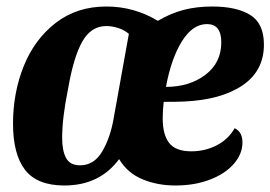

<svg xmlns="http://www.w3.org/2000/svg" viewBox="-20 -550 831 590"><path d="M791 -413Q791 -332 725 -287.5Q659 -243 545 -238Q525 -237 483 -237Q480 -210 480 -186Q480 -136 500 -110.5Q520 -85 568 -85Q610 -85 646 -103.5Q682 -122 701 -156Q725 -145 725 -112Q725 -77 698.5 -46.5Q672 -16 625 2Q578 20 519 20Q464 20 418 1Q372 -18 346 -61Q286 20 178 20Q94 20 57 -28Q20 -76 20 -170Q20 -265 53 -347Q86 -429 151 -479.5Q216 -530 307 -530Q392 -530 465 -486Q504 -509 544 -519.5Q584 -530 632 -530Q707 -530 749 -504Q791 -478 791 -413ZM490 -283Q562 -283 611 -320Q660 -357 660 -420Q660 -476 616 -476Q572 -476 539 -423Q506 -370 490 -283ZM307 -470Q260 -470 233 -422.5Q206 -375 189 -276Q171 -188 171 -126Q171 -87 183 -64.5Q195 -42 226 -42Q269 -42 294 -84.5Q319 -127 329 -185L376 -446Q362 -458 343 -464Q324 -470 307 -470Z"/></svg>

Font: Sansita
Style: Bold Italic
Weight: 700
Italic angle: -11°
Designer: Pablo Cosgaya
Foundry: Omnibus-Type
Version: Version 1.006